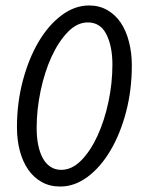

<svg xmlns="http://www.w3.org/2000/svg" viewBox="-20 -670 520 702"><path d="M200 12Q162 12 132.5 -4.5Q103 -21 83 -50Q63 -79 52.5 -118.5Q42 -158 42 -205Q42 -294 63.5 -375Q85 -456 121 -517Q157 -578 205 -614Q253 -650 306 -650Q343 -650 372.5 -633Q402 -616 421.5 -587Q441 -558 451.5 -517.5Q462 -477 462 -431Q462 -341 441 -261Q420 -181 384 -120Q348 -59 300.5 -23.5Q253 12 200 12ZM301 -588Q262 -588 228 -553Q194 -518 168.5 -462.5Q143 -407 128.5 -338Q114 -269 114 -202Q114 -169 119.5 -141Q125 -113 136 -92.5Q147 -72 164 -60.5Q181 -49 204 -49Q243 -49 277 -83.5Q311 -118 336.5 -173.5Q362 -229 376.5 -297.5Q391 -366 391 -434Q391 -501 369 -544.5Q347 -588 301 -588Z"/></svg>

Font: mr_Source Sans Pro
Style: Italic
Weight: 400
Italic angle: -11°
Designer: Paul D. Hunt
Foundry: Adobe Systems Incorporated
Version: Version 1.036;July 10, 2024;FontCreator 11.5.0.2430 64-bit